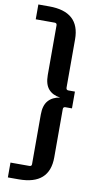

<svg xmlns="http://www.w3.org/2000/svg" viewBox="-112 -898 621 1160"><g transform="rotate(10 198.0 -318.5)"><path d="M155 -439V-744Q155 -758 141 -758H25V-849H92Q280 -849 280 -680V-384Q280 -369 294 -369H334V-266H294Q280 -266 280 -252V44Q280 212 92 212H25V121H141Q155 121 155 108V-197Q155 -253 180.5 -282Q206 -311 252 -318Q206 -324 180.5 -353Q155 -382 155 -439Z"/></g></svg>

Font: Kdam Thmor Pro
Style: Regular
Weight: 400
Designer: Sovichet Tep, Longdey Hak
Foundry: Anagata Design
Version: Version 1.003; ttfautohint (v1.8.4.7-5d5b)